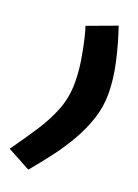

<svg xmlns="http://www.w3.org/2000/svg" viewBox="-202 -837 694 968"><g transform="rotate(20 145.5 -353.0)"><path d="M329 -430Q329 -361 307.5 -295.5Q286 -230 250.5 -168Q215 -106 170.5 -47.5Q126 11 80 66L-44 -1Q11 -78 55 -145.5Q99 -213 125 -280.5Q151 -348 151 -425Q151 -484 141.5 -543Q132 -602 121 -648.5Q110 -695 103 -714L260 -772Q289 -687 309 -598Q329 -509 329 -430Z"/></g></svg>

Font: Raleway Thin Black
Style: Italic
Weight: 900
Italic angle: -12°
Version: Version 4.026